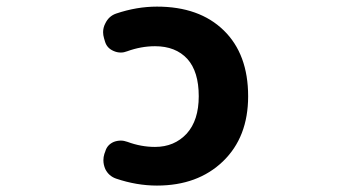

<svg xmlns="http://www.w3.org/2000/svg" viewBox="-20 -580 1040 592"><path d="M463.9 -7.8Q401.4 -7.8 337.9 -29.3Q315.4 -37.1 304.7 -58.6Q298.8 -72.3 298.8 -85.9Q298.8 -95.7 301.8 -105.5L304.7 -113.3Q310.5 -133.8 331.1 -142.6Q341.8 -146.5 352.5 -146.5Q362.3 -146.5 373 -142.6Q415 -127 458 -127Q517.6 -127 555.7 -168Q592.8 -209 592.8 -283.2Q592.8 -359.4 557.6 -398.4Q521.5 -437.5 458 -437.5Q415 -437.5 372.1 -421.9Q362.3 -418 352.5 -418Q340.8 -418 330.1 -422.9Q309.6 -431.6 303.7 -452.1L300.8 -461.9Q297.9 -471.7 297.9 -480.5Q297.9 -495.1 304.7 -507.8Q315.4 -530.3 337.9 -538.1Q401.4 -559.6 463.9 -559.6Q594.7 -559.6 669.9 -486.3Q745.1 -413.1 745.1 -283.2Q745.1 -157.2 667.5 -82.5Q589.8 -7.8 463.9 -7.8Z"/></svg>

Font: Rounded Mgen+ 1mn bold
Style: Bold
Weight: 700
Designer: [Source Han Sans]
Ryoko NISHIZUKA  (kana & ideographs); Paul D. Hunt (Latin, Greek & Cyrillic); Wenlong ZHANG  (bopomofo
Version: Version 1.059.20150602